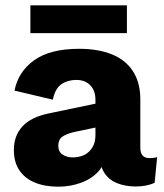

<svg xmlns="http://www.w3.org/2000/svg" viewBox="-20 -694 619 724"><path d="M339.9 -317.4Q339.9 -352 320.5 -372.3Q301 -392.6 267.7 -392.6Q235.4 -392.6 211.6 -376.4Q187.7 -360.2 179.3 -318L34.7 -352.4Q48.8 -423.9 109.1 -467Q169.3 -510 278.3 -510Q351 -510 402.8 -488.7Q454.5 -467.4 481.8 -424.7Q509.1 -381.9 509.1 -320V-137.1Q509.1 -97.8 543.8 -97.8Q562.5 -97.8 572.6 -101.8L563 -4.6Q533.1 9.3 489.6 9.3Q450.7 8.6 421 -3.5Q391.3 -15.6 374.3 -41.1Q357.4 -66.6 356.7 -105.5V-112.1L376 -119.2Q376.8 -75.8 351.1 -47.5Q325.4 -19.2 284.8 -4.6Q244.2 10 200.3 10Q148.8 10 110.9 -5.8Q73.1 -21.6 52.7 -52.3Q32.3 -83 32.3 -128.4Q32.3 -182.4 64.9 -217.7Q97.4 -253.1 167.4 -267.1L355.9 -306.4L355.3 -216.2L258.7 -196Q229.4 -188.9 214.6 -178.1Q199.8 -167.3 199.8 -144.2Q199.8 -122 215.9 -111.2Q232.1 -100.4 253.8 -100.4Q270.6 -100.4 286.5 -105.3Q302.3 -110.2 314 -120.8Q325.8 -131.4 332.9 -147Q339.9 -162.6 339.9 -185.4ZM458.6 -673.8V-569H94.6V-673.8Z"/></svg>

Font: Work Sans
Style: Regular
Weight: 400
Designer: Wei Huang
Foundry: Wei Huang
Version: Version 2.006; ttfautohint (v1.8.1.43-b0c9)